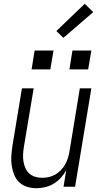

<svg xmlns="http://www.w3.org/2000/svg" viewBox="-20 -987 540 1015"><path d="M172 8Q146 8 121.5 0Q97 -8 80 -25Q63 -42 54 -65.5Q45 -89 41.5 -114Q38 -139 40 -165Q42 -191 46 -218L96 -520H158L106 -209Q103 -189 102 -170Q101 -151 104 -133Q107 -115 114.5 -98Q122 -81 135 -69.5Q148 -58 166 -52.5Q184 -47 203 -47Q220 -47 238 -51Q256 -55 272 -64Q288 -73 301.5 -87Q315 -101 324 -117Q333 -133 338.5 -150Q344 -167 347 -185L402 -520H463L377 0H316L330 -87Q318 -65 301 -46.5Q284 -28 263 -15.5Q242 -3 218.5 2.5Q195 8 172 8ZM446 -620H347L363 -720H463ZM147 -620 163 -720H263L246 -620ZM315 -787 278 -823 428 -967 473 -923Z"/></svg>

Font: Iosevka SS04 Light
Style: Italic
Weight: 300
Italic angle: -9°
Monospace: yes
Designer: Belleve Invis
Foundry: Belleve Invis
Version: Version 19.0.0; ttfautohint (v1.8.4)